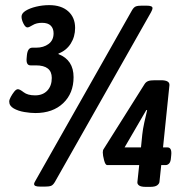

<svg xmlns="http://www.w3.org/2000/svg" viewBox="-20 -725 710 749"><path d="M118 -284Q99 -284 75 -288Q51 -292 33.5 -302Q16 -312 16 -329Q16 -336 22 -347Q28 -358 35.5 -367.5Q43 -377 50 -377Q57 -377 72.5 -365Q88 -353 117 -353Q147 -353 164.5 -371.5Q182 -390 182 -421Q182 -470 120 -470H99Q81 -470 84 -499L85 -510Q88 -539 106 -539H121Q150 -539 169.5 -553.5Q189 -568 189 -595Q189 -614 178 -625Q167 -636 144 -636Q122 -636 107.5 -627Q93 -618 87 -618Q79 -618 71.5 -633Q64 -648 64 -660Q64 -673 80 -683Q96 -693 121 -699Q146 -705 172 -705Q219 -705 246 -681Q273 -657 273 -616Q273 -582 256 -555Q239 -528 208 -516V-514Q267 -491 267 -424Q267 -361 226.5 -322.5Q186 -284 118 -284ZM138 3Q124 3 118.5 0.5Q113 -2 113 -7Q113 -10 115 -14Q117 -18 120 -23L495 -685Q502 -697 510 -700Q518 -703 534 -703H550Q564 -703 569.5 -700.5Q575 -698 575 -693Q575 -688 569 -677L194 -15Q187 -3 179 0Q171 3 154 3ZM549 4Q530 4 522.5 -1.5Q515 -7 516 -15L523 -81H398Q391 -81 386 -100Q381 -119 381 -130Q381 -139 384 -143L544 -397Q549 -405 557.5 -408.5Q566 -412 584 -412H608Q642 -412 641 -393L616 -150H633Q651 -150 648 -120L647 -110Q646 -94 640 -87.5Q634 -81 626 -81H609L602 -15Q601 -8 593 -2Q585 4 565 4ZM554 -295 551 -296 466 -150H530L535 -200Q537 -220 543 -247.5Q549 -275 554 -295Z"/></svg>

Font: Asap Condensed
Style: Bold Italic
Weight: 700
Width: 3
Italic angle: -6°
Designer: Pablo Cosgaya
Foundry: Omnibus-Type
Version: Version 3.001; ttfautohint (v1.8.4.7-5d5b)